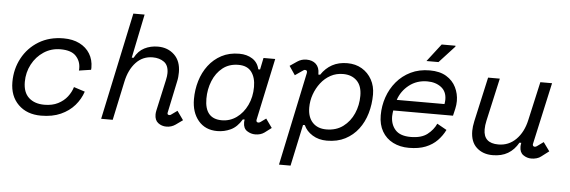

<svg xmlns="http://www.w3.org/2000/svg" viewBox="-55 -894 3781 1274"><g transform="rotate(5 1836.0 -257.0)"><path d="M234 14Q140 14 83 -42Q26 -98 26 -192Q26 -279 65 -351.5Q104 -424 174.5 -467Q245 -510 340 -510Q401 -510 446 -487.5Q491 -465 515.5 -425Q540 -385 540 -333Q540 -332 540 -329Q540 -326 539 -318L459 -306Q460 -312 460 -315Q460 -318 460 -322Q460 -369 428.5 -402.5Q397 -436 326 -436Q264 -436 214.5 -403.5Q165 -371 136.5 -317Q108 -263 108 -200Q108 -130 146.5 -95Q185 -60 250 -60Q303 -60 341 -79.5Q379 -99 402.5 -129.5Q426 -160 436 -194L510 -170Q493 -119 457 -77.5Q421 -36 365.5 -11Q310 14 234 14Z M1069 14Q1038 14 1014.5 -4Q991 -22 991 -60Q991 -71 994 -86L1040 -294Q1043 -308 1044.5 -319Q1046 -330 1046 -340Q1046 -392 1015.5 -414Q985 -436 940 -436Q873 -436 828 -387.5Q783 -339 766 -258L711 0H634L786 -714H861L801 -422H813Q838 -469 878.5 -489.5Q919 -510 968 -510Q1034 -510 1077.5 -468.5Q1121 -427 1121 -352Q1121 -337 1119.5 -321Q1118 -305 1114 -288L1070 -79Q1067 -64 1083 -64Q1089 -64 1095 -69L1134 -97L1176 -38L1130 -5Q1103 14 1069 14Z M1408 14Q1328 14 1282 -41Q1236 -96 1236 -184Q1236 -247 1253.5 -305.5Q1271 -364 1306 -410Q1341 -456 1392 -483Q1443 -510 1510 -510Q1561 -510 1597.5 -486.5Q1634 -463 1644 -418H1656L1672 -496H1750L1662 -84Q1660 -75 1664 -70.5Q1668 -66 1675 -66Q1682 -66 1689 -71L1725 -97L1767 -38L1722 -4Q1697 14 1661 14Q1632 14 1606.5 -2.5Q1581 -19 1581 -58Q1581 -63 1581.5 -68Q1582 -73 1583 -78H1571Q1540 -26 1497.5 -6Q1455 14 1408 14ZM1432 -60Q1486 -60 1530 -91.5Q1574 -123 1600 -177.5Q1626 -232 1626 -299Q1626 -361 1598 -398.5Q1570 -436 1511 -436Q1449 -436 1406 -402Q1363 -368 1340.5 -312.5Q1318 -257 1318 -194Q1318 -60 1432 -60Z M1836 200 1967 -421Q1971 -441 1953 -441Q1949 -441 1944 -438L1889 -400L1849 -459L1896 -491Q1924 -510 1957 -510Q1997 -510 2020.5 -488Q2044 -466 2044 -424V-418H2056Q2086 -463 2129 -486.5Q2172 -510 2230 -510Q2285 -510 2327 -485Q2369 -460 2393 -416.5Q2417 -373 2417 -318Q2417 -252 2399.5 -192Q2382 -132 2347 -86Q2312 -40 2260 -13Q2208 14 2138 14Q2083 14 2042 -11.5Q2001 -37 1984 -76H1972L1913 200ZM2128 -60Q2194 -60 2240 -94.5Q2286 -129 2310 -184Q2334 -239 2334 -302Q2334 -368 2299.5 -402Q2265 -436 2208 -436Q2162 -436 2124.5 -415.5Q2087 -395 2060 -360Q2033 -325 2018 -282.5Q2003 -240 2003 -195Q2003 -131 2036.5 -95.5Q2070 -60 2128 -60Z M2684 14Q2625 14 2578.5 -9.5Q2532 -33 2506 -78Q2480 -123 2480 -185Q2480 -248 2500 -306Q2520 -364 2558.5 -410Q2597 -456 2652.5 -483Q2708 -510 2779 -510Q2846 -510 2889.5 -483.5Q2933 -457 2954 -414Q2975 -371 2975 -323Q2975 -297 2969 -271L2958 -224H2560Q2559 -216 2557.5 -206Q2556 -196 2556 -185Q2556 -130 2588 -94.5Q2620 -59 2690 -59Q2761 -59 2800.5 -89.5Q2840 -120 2859 -162L2923 -126Q2904 -87 2873 -55Q2842 -23 2796 -4.5Q2750 14 2684 14ZM2577 -296H2895Q2898 -313 2898 -326Q2898 -380 2861 -408Q2824 -436 2769 -436Q2699 -436 2648 -396Q2597 -356 2577 -296ZM2751 -570 2842 -688H2934V-682L2831 -570Z M3242 14Q3177 14 3135.5 -24Q3094 -62 3094 -135Q3094 -150 3096 -165.5Q3098 -181 3102 -200L3168 -496H3246L3182 -210Q3175 -179 3175 -152Q3175 -60 3274 -60Q3343 -60 3391.5 -108.5Q3440 -157 3458 -238L3516 -496H3594L3503 -84Q3501 -76 3505 -71Q3509 -66 3516 -66Q3523 -66 3530 -71L3573 -102L3615 -44L3565 -6Q3553 4 3535.5 9Q3518 14 3500 14Q3471 14 3446.5 -3Q3422 -20 3422 -58Q3422 -63 3422.5 -68Q3423 -73 3424 -78L3425 -84H3413Q3386 -36 3344 -11Q3302 14 3242 14Z"/></g></svg>

Font: Space Mono
Style: Italic
Weight: 400
Italic angle: -12°
Monospace: yes
Designer: Colophon Foundry + Benjamin Critton
Foundry: Colophon Foundry & Benjamin Critton
Version: Version 1.003; ttfautohint (v1.8.4.7-5d5b)